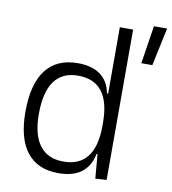

<svg xmlns="http://www.w3.org/2000/svg" viewBox="-85 -840 827 923"><g transform="rotate(10 328.0 -378.5)"><path d="M261.2 9.8Q159.7 9.8 107.2 -57.1Q54.7 -124 54.7 -253.9Q54.7 -388.7 107.4 -458Q160.2 -527.3 263.2 -527.3Q331.5 -527.3 373.3 -497.1Q415 -466.8 425.3 -408.7H431.2V-732.4H496.1V1.5L441.4 4.9L431.6 -112.8H426.3Q416.5 -55.7 375.5 -22.9Q334.5 9.8 261.2 9.8ZM431.2 -251V-266.1Q431.2 -468.3 274.9 -468.3Q120.1 -468.3 120.1 -253.9Q120.1 -153.3 159.4 -101.3Q198.7 -49.3 275.4 -49.3Q431.2 -49.3 431.2 -251ZM563 -580.1 591.8 -765.6H656.2L616.7 -580.1Z"/></g></svg>

Font: CaskaydiaCove NFP Light
Style: Regular
Weight: 300
Designer: Aaron Bell
Foundry: Saja Typeworks
Version: Version 2111.001; VTT 6.35;Nerd Fonts 3.1.1